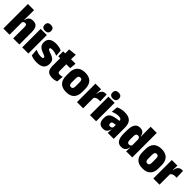

<svg xmlns="http://www.w3.org/2000/svg" viewBox="367 -2168 3659 3659"><g transform="rotate(45 2196.0 -339.0)"><path d="M304.5 0V-307.5Q304.5 -327.5 300.2 -341.5Q296 -355.5 286 -362.8Q276 -370 258 -370Q244.5 -370 233.8 -364.8Q223 -359.5 215.8 -350.8Q208.5 -342 204.5 -330.5L167.5 -397H208.5Q214.5 -428 228.5 -453Q242.5 -478 268.8 -492.8Q295 -507.5 337.5 -507.5Q384 -507.5 413.5 -488.8Q443 -470 456.8 -432.2Q470.5 -394.5 470.5 -337.5V0ZM39.5 0V-661H205V-535L202.5 -368.5L206 -347V0Z M547 0V-498H713V0ZM630 -530Q585.5 -530 564.8 -551Q544 -572 544 -607.5V-612.5Q544 -648 564.8 -669Q585.5 -690 630 -690Q674.5 -690 695.5 -669Q716.5 -648 716.5 -612.5V-607.5Q716.5 -572 695.5 -551Q674.5 -530 630 -530Z M943 10Q893 10 853 0.8Q813 -8.5 784.5 -21L773 -161.5Q805 -148 842 -137Q879 -126 922.5 -126Q954 -126 965.8 -133Q977.5 -140 977.5 -153.5V-155Q977.5 -166 970 -173.2Q962.5 -180.5 944.2 -188.2Q926 -196 893.5 -208.5Q848 -225 820.8 -245.5Q793.5 -266 781.2 -293Q769 -320 769 -356V-360.5Q769 -434 817.5 -471Q866 -508 959 -508Q1006 -508 1044.5 -498.2Q1083 -488.5 1108 -475.5L1119.5 -345Q1091.5 -357.5 1056.8 -366.8Q1022 -376 984 -376Q963 -376 951 -373.2Q939 -370.5 934.2 -365Q929.5 -359.5 929.5 -351.5V-350Q929.5 -340 936.8 -332.5Q944 -325 961 -317.5Q978 -310 1007 -300Q1053.5 -284 1083 -266.2Q1112.5 -248.5 1126.2 -222Q1140 -195.5 1140 -153V-148.5Q1140 -70 1092 -30Q1044 10 943 10Z M1364 9.5Q1306.5 9.5 1271.2 -9Q1236 -27.5 1220.2 -64.2Q1204.5 -101 1204.5 -154.5V-460H1368.5V-188Q1368.5 -161.5 1380.5 -149.2Q1392.5 -137 1425 -137Q1442.5 -137 1459.2 -140.8Q1476 -144.5 1490 -150L1477.5 -13.5Q1456 -3.5 1427.8 3Q1399.5 9.5 1364 9.5ZM1152.5 -366V-498H1486L1474 -366ZM1207.5 -487.5 1207 -605.5 1369.5 -622 1364 -487.5Z M1739 12.5Q1630.5 12.5 1575.8 -44.5Q1521 -101.5 1521 -207V-289Q1521 -396 1576 -453.2Q1631 -510.5 1739 -510.5Q1847.5 -510.5 1902.2 -453.2Q1957 -396 1957 -289V-207Q1957 -101.5 1902.2 -44.5Q1847.5 12.5 1739 12.5ZM1739 -120Q1766.5 -120 1779 -138.8Q1791.5 -157.5 1791.5 -194.5V-301.5Q1791.5 -340 1779 -359Q1766.5 -378 1739 -378Q1712 -378 1699.2 -359Q1686.5 -340 1686.5 -301.5V-194.5Q1686.5 -157.5 1699.2 -138.8Q1712 -120 1739 -120Z M2187.5 -277.5 2133 -377.5H2175.5Q2183.5 -436.5 2213 -470Q2242.5 -503.5 2300 -503.5Q2305.5 -503.5 2310.2 -503Q2315 -502.5 2321 -502L2326.5 -322.5Q2320 -323.5 2310.2 -324.2Q2300.5 -325 2291 -325Q2252.5 -325 2226.5 -312.5Q2200.5 -300 2187.5 -277.5ZM2023 0V-498H2174.5L2168 -339.5H2189.5V0Z M2373.5 0V-498H2539.5V0ZM2456.5 -530Q2412 -530 2391.2 -551Q2370.5 -572 2370.5 -607.5V-612.5Q2370.5 -648 2391.2 -669Q2412 -690 2456.5 -690Q2501 -690 2522 -669Q2543 -648 2543 -612.5V-607.5Q2543 -572 2522 -551Q2501 -530 2456.5 -530Z M2852.5 0 2857.5 -117 2853 -119V-293.5L2851 -308.5Q2851 -343.5 2833.2 -359.2Q2815.5 -375 2770.5 -375Q2730.5 -375 2692.5 -364.2Q2654.5 -353.5 2621.5 -340.5L2633.5 -470.5Q2654 -481 2680.2 -489.5Q2706.5 -498 2737.8 -503.5Q2769 -509 2804.5 -509Q2862 -509 2901.8 -495Q2941.5 -481 2966 -454.8Q2990.5 -428.5 3001.8 -390.5Q3013 -352.5 3013 -304.5V0ZM2727 9.5Q2663.5 9.5 2631.2 -27.8Q2599 -65 2599 -134.5V-152Q2599 -226 2639 -259.5Q2679 -293 2764.5 -307L2865.5 -323.5L2879.5 -223L2799 -208.5Q2775.5 -204.5 2765.2 -194.8Q2755 -185 2755 -166V-159Q2755 -139.5 2764.2 -128.2Q2773.5 -117 2795.5 -117Q2812 -117 2823.2 -122Q2834.5 -127 2842.2 -135.5Q2850 -144 2854 -154L2875 -97.5H2851.5Q2845 -66.5 2831.8 -42.5Q2818.5 -18.5 2793.5 -4.5Q2768.5 9.5 2727 9.5Z M3219.5 9.5Q3146 9.5 3111.2 -44.5Q3076.5 -98.5 3076.5 -204V-286.5Q3076.5 -396.5 3111 -452Q3145.5 -507.5 3223 -507.5Q3261.5 -507.5 3286 -493.5Q3310.5 -479.5 3324.2 -454.8Q3338 -430 3344 -397H3383.5L3349.5 -304.5Q3349.5 -327 3343.5 -342.2Q3337.5 -357.5 3325.5 -365.8Q3313.5 -374 3295.5 -374Q3268.5 -374 3255.8 -356Q3243 -338 3243 -301V-202.5Q3243 -165 3256 -146.8Q3269 -128.5 3297 -128.5Q3311 -128.5 3321.8 -133.5Q3332.5 -138.5 3340 -147.8Q3347.5 -157 3351.5 -169L3384.5 -102H3347.5Q3342 -71.5 3327.8 -46Q3313.5 -20.5 3287.5 -5.5Q3261.5 9.5 3219.5 9.5ZM3348 0 3353.5 -121 3349.5 -142.5V-365V-387L3348 -535V-661H3513V0Z M3797 12.5Q3688.5 12.5 3633.8 -44.5Q3579 -101.5 3579 -207V-289Q3579 -396 3634 -453.2Q3689 -510.5 3797 -510.5Q3905.5 -510.5 3960.2 -453.2Q4015 -396 4015 -289V-207Q4015 -101.5 3960.2 -44.5Q3905.5 12.5 3797 12.5ZM3797 -120Q3824.5 -120 3837 -138.8Q3849.5 -157.5 3849.5 -194.5V-301.5Q3849.5 -340 3837 -359Q3824.5 -378 3797 -378Q3770 -378 3757.2 -359Q3744.5 -340 3744.5 -301.5V-194.5Q3744.5 -157.5 3757.2 -138.8Q3770 -120 3797 -120Z M4245.5 -277.5 4191 -377.5H4233.5Q4241.5 -436.5 4271 -470Q4300.5 -503.5 4358 -503.5Q4363.5 -503.5 4368.2 -503Q4373 -502.5 4379 -502L4384.5 -322.5Q4378 -323.5 4368.2 -324.2Q4358.5 -325 4349 -325Q4310.5 -325 4284.5 -312.5Q4258.5 -300 4245.5 -277.5ZM4081 0V-498H4232.5L4226 -339.5H4247.5V0Z"/></g></svg>

Font: Anek Odia SemiCondensed ExtraBold
Style: Regular
Weight: 800
Width: 4
Designer: Yesha Goshar & Mahesh Sahu (Odia), Yesha Goshar (Latin)
Foundry: Ek Type
Version: Version 1.003